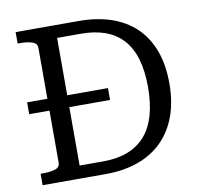

<svg xmlns="http://www.w3.org/2000/svg" viewBox="-79 -794 916 877"><g transform="rotate(-10 379.0 -355.0)"><path d="M45 -385H420V-330H45ZM49 -657V-710H342Q425 -710 491.5 -687.5Q558 -665 604.5 -620.5Q651 -576 675.5 -510Q700 -444 700 -358Q700 -272 675.5 -205.5Q651 -139 604.5 -93Q558 -47 491.5 -23.5Q425 0 342 0H49V-53H60Q94 -53 116.5 -60Q139 -67 139 -89V-621Q139 -642 116.5 -649.5Q94 -657 60 -657ZM341 -651H231V-59H341Q405 -59 453.5 -77.5Q502 -96 535 -133Q568 -170 584.5 -226.5Q601 -283 601 -358Q601 -433 584.5 -488.5Q568 -544 535 -580Q502 -616 453.5 -633.5Q405 -651 341 -651Z"/></g></svg>

Font: Roboto Serif 20pt SemiCondensed
Style: Regular
Weight: 400
Width: 4
Version: Version 1.008